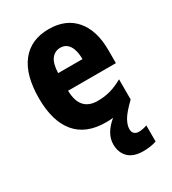

<svg xmlns="http://www.w3.org/2000/svg" viewBox="-192 -660 893 998"><g transform="rotate(-30 254.5 -161.0)"><path d="M364 101Q364 120 374.5 129Q385 138 401 138Q412 138 427 135Q442 132 450 128V225Q433 231 412 234Q391 237 371 237Q312 237 282 207.5Q252 178 252 128Q252 64 320 8Q300 10 277 10Q158 10 97.5 -62.5Q37 -135 37 -272Q37 -412 95 -485.5Q153 -559 260 -559Q362 -559 418.5 -493.5Q475 -428 475 -309V-231H188Q190 -108 296 -108Q337 -108 372.5 -118Q408 -128 447 -150V-29Q397 19 380.5 48.5Q364 78 364 101ZM264 -445Q232 -445 211.5 -419.5Q191 -394 189 -336H335Q335 -388 316.5 -416.5Q298 -445 264 -445Z"/></g></svg>

Font: Noto Sans Devanagari Condensed ExtraBold
Style: Regular
Weight: 800
Width: 3
Designer: Jelle Bosma - Monotype Design Team
Foundry: Monotype Imaging Inc.
Version: Version 2.004; ttfautohint (v1.8.4.7-5d5b)